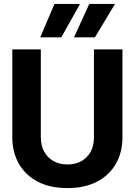

<svg xmlns="http://www.w3.org/2000/svg" viewBox="-20 -951 690 983"><path d="M325 12Q237 12 174 -20.5Q111 -53 77 -112Q43 -171 43 -249V-698H189V-249Q189 -206 206 -175Q223 -144 253.5 -126.5Q284 -109 325 -109Q367 -109 397.5 -126.5Q428 -144 444.5 -175Q461 -206 461 -249V-698H607V-249Q607 -171 573 -112Q539 -53 476 -20.5Q413 12 325 12ZM186 -760 259 -931H390L294 -760ZM359 -760 437 -931H569L466 -760Z"/></svg>

Font: Azeret Mono SemiBold
Style: Regular
Weight: 600
Designer: Martin Vácha
Foundry: Displaay
Version: Version 1.002